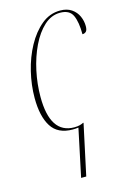

<svg xmlns="http://www.w3.org/2000/svg" viewBox="-120 -604 605 903"><g transform="rotate(-15 182.5 -153.0)"><path d="M208 8Q201 9 194 9.5Q187 10 180 10Q108 10 76.5 -40Q45 -90 45 -179Q45 -242 60.5 -306.5Q76 -371 105.5 -425Q135 -479 175.5 -512.5Q216 -546 267 -546Q300 -546 322 -531Q344 -516 354.5 -492.5Q365 -469 365 -444Q365 -425 358 -418Q351 -411 340 -411Q340 -470 325 -503Q310 -536 264 -536Q221 -536 186 -504Q151 -472 125.5 -419Q100 -366 86.5 -303Q73 -240 73 -177Q73 2 190 2Q206 2 217 -1Q228 -4 235 -8L237 -7L184 240H159Z"/></g></svg>

Font: Noto Serif Display ExtraCondensed Thin
Style: Italic
Weight: 100
Width: 2
Italic angle: -12°
Designer: Monotype Design Team
Foundry: Monotype Imaging Inc.
Version: Version 2.009